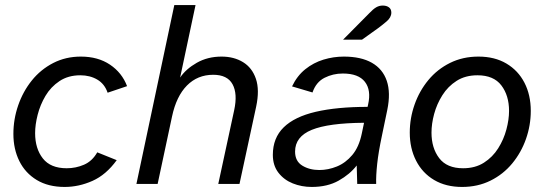

<svg xmlns="http://www.w3.org/2000/svg" viewBox="-20 -728 2156 760"><path d="M236 12Q171 12 125.5 -15.5Q80 -43 56.5 -90.5Q33 -138 33 -198Q33 -256 52 -311Q71 -366 106 -409.5Q141 -453 190.5 -478.5Q240 -504 300 -504Q368 -504 415.5 -472Q463 -440 483 -387L406 -361Q394 -396 365 -413Q336 -430 298 -430Q250 -430 215.5 -407Q181 -384 160 -348.5Q139 -313 129 -273.5Q119 -234 119 -201Q119 -140 149.5 -101Q180 -62 244 -62Q280 -62 312.5 -76Q345 -90 365 -125L442 -94Q400 -36 346 -12Q292 12 236 12Z M520 0 670 -708H754L693 -421Q716 -455 759 -479.5Q802 -504 857 -504Q906 -504 942 -482Q978 -460 993 -416Q1008 -372 994 -306L928 0H844L907 -292Q921 -357 900.5 -394.5Q880 -432 824 -432Q762 -432 720 -389.5Q678 -347 661 -267L604 0Z M1214 12Q1174 12 1139 -2Q1104 -16 1082 -44.5Q1060 -73 1060 -115Q1060 -182 1103 -224Q1146 -266 1230 -285.5Q1314 -305 1435 -305L1437 -314Q1450 -371 1424.5 -404Q1399 -437 1337 -437Q1298 -437 1264.5 -420Q1231 -403 1217 -362L1136 -386Q1156 -428 1188.5 -454Q1221 -480 1260.5 -492Q1300 -504 1341 -504Q1409 -504 1452 -479.5Q1495 -455 1511 -408Q1527 -361 1513 -293L1492 -192Q1478 -126 1473 -79Q1468 -32 1469 0H1394L1392 -73Q1365 -38 1320.5 -13Q1276 12 1214 12ZM1244 -55Q1279 -55 1313.5 -69Q1348 -83 1374.5 -114.5Q1401 -146 1412 -199L1421 -242Q1280 -241 1214 -214Q1148 -187 1148 -128Q1148 -90 1176.5 -72.5Q1205 -55 1244 -55ZM1338 -571 1441 -675Q1457 -692 1469 -699Q1481 -706 1495 -706Q1510 -706 1519.5 -699Q1529 -692 1529 -678Q1529 -659 1510 -643Q1491 -627 1476 -616L1413 -571Z M1809 12Q1745 12 1698.5 -15.5Q1652 -43 1627 -92Q1602 -141 1602 -203Q1602 -260 1621 -314Q1640 -368 1675.5 -411Q1711 -454 1761.5 -479Q1812 -504 1874 -504Q1938 -504 1984.5 -476.5Q2031 -449 2056 -400.5Q2081 -352 2081 -289Q2081 -232 2062 -178Q2043 -124 2007.5 -81Q1972 -38 1921.5 -13Q1871 12 1809 12ZM1813 -62Q1861 -62 1895.5 -84Q1930 -106 1952 -141Q1974 -176 1984.5 -215.5Q1995 -255 1995 -289Q1995 -350 1964.5 -390Q1934 -430 1870 -430Q1822 -430 1787.5 -408Q1753 -386 1731 -351Q1709 -316 1698.5 -277Q1688 -238 1688 -203Q1688 -142 1718.5 -102Q1749 -62 1813 -62Z"/></svg>

Font: Atkinson Hyperlegible Next
Style: Italic
Weight: 400
Italic angle: -12°
Designer: Elliott Scott, Megan Eiswerth, Linus Boman, Theodore Petrosky, Letters from Sweden
Foundry: Applied Design Works, Letters from Sweden
Version: Version 2.001